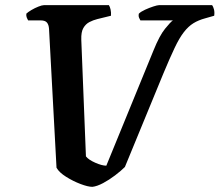

<svg xmlns="http://www.w3.org/2000/svg" viewBox="-20 -724 851 744"><path d="M338 0Q321 0 292 -11Q263 -22 236 -39Q209 -56 199 -74L170 -612Q169 -628 162 -636.5Q155 -645 137 -645H89Q87 -648 84 -655Q81 -662 82 -671Q88 -677 101.5 -685Q115 -693 129 -698.5Q143 -704 150 -704H402Q406 -698 408.5 -687Q411 -676 410 -663L357 -650Q341 -646 326.5 -638.5Q312 -631 303 -615.5Q294 -600 295 -570L313 -118Q323 -105 349 -93.5Q375 -82 392 -82L575 -529Q598 -586 619.5 -612.5Q641 -639 650 -645H524Q522 -648 519 -655Q516 -662 518 -671Q526 -679 542.5 -686.5Q559 -694 574.5 -699Q590 -704 596 -704H802Q806 -699 809 -688Q812 -677 810 -663L775 -653Q749 -646 729.5 -634Q710 -622 692.5 -599.5Q675 -577 656.5 -538Q638 -499 613 -439L464 -77Q449 -62 426 -44.5Q403 -27 379.5 -14.5Q356 -2 338 0Z"/></svg>

Font: Texturina 72pt 72pt Regular
Style: Bold Italic
Weight: 700
Italic angle: -11°
Designer: Guillermo Torres Carreño
Foundry: Omnibus-Type
Version: Version 1.002; ttfautohint (v1.8.3)